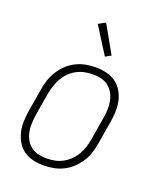

<svg xmlns="http://www.w3.org/2000/svg" viewBox="-140 -838 780 935"><g transform="rotate(20 250.0 -371.0)"><path d="M199 8Q171 8 144 2Q117 -4 95.5 -19Q74 -34 60.5 -56.5Q47 -79 40.5 -105Q34 -131 35 -159Q36 -187 40 -215L60 -335Q64 -361 72.5 -386Q81 -411 95 -433.5Q109 -456 129 -475Q149 -494 173 -506Q197 -518 223 -523Q249 -528 274 -528Q302 -528 329 -522Q356 -516 377.5 -501Q399 -486 413 -463.5Q427 -441 433 -415Q439 -389 438.5 -361Q438 -333 433 -305L413 -185Q409 -159 401 -134Q393 -109 378.5 -86.5Q364 -64 344 -45Q324 -26 300 -14Q276 -2 250 3Q224 8 199 8ZM200 -29Q220 -29 241.5 -33Q263 -37 282.5 -47.5Q302 -58 318.5 -74Q335 -90 346 -109Q357 -128 364 -149Q371 -170 374 -191L394 -311Q398 -333 398.5 -355Q399 -377 395 -398Q391 -419 381 -437Q371 -455 354.5 -468Q338 -481 317.5 -486Q297 -491 274 -491Q254 -491 232.5 -487Q211 -483 191 -472.5Q171 -462 155 -446Q139 -430 128 -411Q117 -392 110 -371Q103 -350 99 -329L79 -209Q76 -187 75 -165Q74 -143 78 -122Q82 -101 92 -83Q102 -65 118.5 -52Q135 -39 156 -34Q177 -29 200 -29ZM298 -592 211 -730 247 -750 327 -608Z"/></g></svg>

Font: Iosevka Extralight
Style: Italic
Weight: 200
Italic angle: -9°
Monospace: yes
Designer: Belleve Invis
Foundry: Belleve Invis
Version: Version 32.5.0; ttfautohint (v1.8.4)